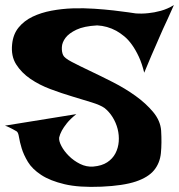

<svg xmlns="http://www.w3.org/2000/svg" viewBox="-60 -735 713 765"><path d="M632.8 -714.8Q619.1 -683.6 608.4 -660.2Q597.7 -636.7 589.8 -620.1Q581.1 -601.6 575.2 -586.9Q570.3 -576.2 562.5 -557.6Q554.7 -541 543.5 -514.2Q532.2 -487.3 514.6 -445.3Q505.9 -481.4 493.2 -508.8Q480.5 -536.1 465.8 -556.6Q451.2 -577.1 435.1 -590.3Q418.9 -603.5 403.3 -612.3Q367.2 -631.8 327.1 -633.8Q274.4 -630.9 244.6 -616.7Q214.8 -602.5 201.2 -584.5Q187.5 -566.4 186.5 -547.4Q185.5 -528.3 191.4 -515.6Q196.3 -503.9 226.1 -488.3Q255.9 -472.7 298.3 -452.6Q340.8 -432.6 389.6 -407.7Q438.5 -382.8 480 -353Q521.5 -323.2 550.3 -288.6Q579.1 -253.9 582 -214.8Q585 -165 581.1 -125Q577.1 -85 553.7 -56.6Q530.3 -28.3 481 -11.7Q431.6 4.9 344.7 8.8Q254.9 12.7 197.3 -1Q139.6 -14.6 104 -38.1Q68.4 -61.5 51.3 -89.8Q34.2 -118.2 26.4 -144Q18.6 -169.9 15.6 -189Q12.7 -208 5.9 -211.9Q-2 -216.8 -9.8 -220.7Q-16.6 -224.6 -24.4 -228Q-32.2 -231.4 -40 -234.4L244.1 -280.3Q219.7 -260.7 206.5 -244.1Q193.4 -227.5 186.5 -214.8Q178.7 -200.2 175.8 -187.5Q173.8 -173.8 184.6 -153.3Q195.3 -132.8 214.4 -113.8Q233.4 -94.7 258.8 -82Q284.2 -69.3 311.5 -71.3Q345.7 -74.2 367.2 -88.4Q388.7 -102.5 399.9 -124Q411.1 -145.5 413.1 -170.9Q415 -196.3 408.7 -221.2Q402.3 -246.1 388.7 -268.1Q375 -290 356.4 -304.7Q339.8 -316.4 305.2 -327.1Q270.5 -337.9 228 -350.6Q185.5 -363.3 141.1 -379.9Q96.7 -396.5 61 -420.9Q25.4 -445.3 4.4 -478.5Q-16.6 -511.7 -11.7 -558.6Q-7.8 -598.6 14.2 -625.5Q36.1 -652.3 69.8 -668.5Q103.5 -684.6 145 -692.4Q186.5 -700.2 230 -701.7Q273.4 -703.1 315.9 -700.2Q358.4 -697.3 392.6 -693.4Q426.8 -689.5 450.7 -686Q474.6 -682.6 480.5 -681.6Q505.9 -679.7 531.2 -682.6Q553.7 -684.6 580.6 -691.9Q607.4 -699.2 632.8 -714.8Z"/></svg>

Font: Lakki Reddy
Style: Regular
Weight: 400
Designer: Appaji Ambarisha Darbha
Version: Version 1.0.4; ttfautohint (v1.2.42-39fb)